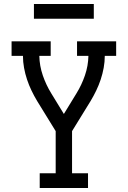

<svg xmlns="http://www.w3.org/2000/svg" viewBox="-20 -942 640 962"><path d="M179 0V-74H259V-285L166 -436Q151 -461 138 -488Q125 -515 115.5 -543.5Q106 -572 100.5 -602Q95 -632 95 -662H38V-735H234V-662H177Q178 -612 194.5 -564Q211 -516 237 -474L300 -371L363 -474Q389 -516 405.5 -564Q422 -612 423 -662H366V-735H562V-662H505Q505 -632 499.5 -602Q494 -572 484.5 -543.5Q475 -515 462 -488Q449 -461 434 -436L341 -285V-74H421V0ZM150 -848V-922H450V-848Z"/></svg>

Font: Iosevka Curly Slab Extended
Style: Regular
Weight: 400
Width: 7
Monospace: yes
Designer: Belleve Invis
Foundry: Belleve Invis
Version: Version 11.1.0; ttfautohint (v1.8.3)